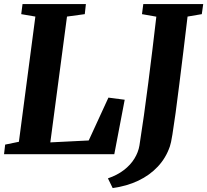

<svg xmlns="http://www.w3.org/2000/svg" viewBox="-20 -763 1026 950"><path d="M0 0 5.5 -47.5 73.5 -61.5 155 -681 85 -693 91.5 -743H405L399.5 -693L311.5 -681L229 -58.5L419 -68L516.5 -280L597 -269.5L545.5 0ZM537.5 167.5 514 119.5Q560.5 103.5 593.2 78.2Q626 53 645.2 21.5Q664.5 -10 670 -43.5Q681 -113 692 -191Q703 -269 713.5 -351.8Q724 -434.5 734.2 -517.8Q744.5 -601 753.5 -680.5L682.5 -693L689 -743H985.5L978.5 -693L908 -681Q898 -596 887.5 -510.2Q877 -424.5 867.2 -346.2Q857.5 -268 848.8 -204Q840 -140 833 -96.8Q826 -53.5 820.5 -38.5Q801 18.5 761 61.2Q721 104 664.2 131Q607.5 158 537.5 167.5Z"/></svg>

Font: Merriweather 24pt ExtraBold
Style: Italic
Weight: 800
Italic angle: -7.8°
Version: Version 2.101